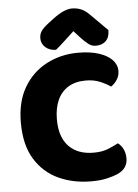

<svg xmlns="http://www.w3.org/2000/svg" viewBox="-58 -892 688 955"><g transform="rotate(-5 285.5 -414.5)"><path d="M541 -518Q541 -493 528 -473.5Q515 -454 498 -443Q473 -460 443 -472Q413 -484 374 -484Q323 -484 287.5 -462.5Q252 -441 233.5 -400.5Q215 -360 215 -303Q215 -215 259.5 -169Q304 -123 383 -123Q424 -123 452.5 -134Q481 -145 507 -159Q524 -146 533.5 -126Q543 -106 543 -80Q543 -57 531 -38Q519 -19 490 -6Q472 2 439 10Q406 18 359 18Q269 18 195.5 -16Q122 -50 78.5 -121Q35 -192 35 -303Q35 -407 77 -478.5Q119 -550 190.5 -587.5Q262 -625 348 -625Q409 -625 452 -611Q495 -597 518 -573Q541 -549 541 -518ZM335 -734Q311 -712 287 -689.5Q263 -667 241 -649Q210 -649 189 -667Q168 -685 168 -712Q168 -733 178 -748Q188 -763 215 -784L244 -806Q299 -847 337 -847Q363 -847 384.5 -837.5Q406 -828 428 -805L509 -724Q509 -688 490.5 -670Q472 -652 440 -652Q420 -652 403 -665Q386 -678 362 -704Z"/></g></svg>

Font: Baloo Tamma 2 ExtraBold
Style: Regular
Weight: 800
Designer: Divya Kowshik, Shuchita Grover and Ek Type
Foundry: Ek Type
Version: Version 1.700